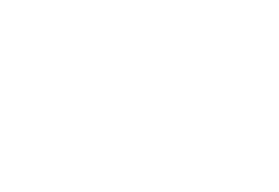

<svg xmlns="http://www.w3.org/2000/svg" viewBox="-20 -470 640 440"><path d="M500 -450Q500 -450 500 -450Q500 -450 500 -450Q500 -450 500 -450Q500 -450 500 -450Q500 -450 500 -450Q500 -450 500 -450Q500 -450 500 -450Q500 -450 500 -450Q500 -450 500 -450Q500 -450 500 -450Q500 -450 500 -450Q500 -450 500 -450ZM400 -350Q400 -350 400 -350Q400 -350 400 -350Q400 -350 400 -350Q400 -350 400 -350Q400 -350 400 -350Q400 -350 400 -350Q400 -350 400 -350Q400 -350 400 -350Q400 -350 400 -350Q400 -350 400 -350Q400 -350 400 -350Q400 -350 400 -350ZM300 -250Q300 -250 300 -250Q300 -250 300 -250Q300 -250 300 -250Q300 -250 300 -250Q300 -250 300 -250Q300 -250 300 -250Q300 -250 300 -250Q300 -250 300 -250Q300 -250 300 -250Q300 -250 300 -250Q300 -250 300 -250Q300 -250 300 -250ZM200 -150Q200 -150 200 -150Q200 -150 200 -150Q200 -150 200 -150Q200 -150 200 -150Q200 -150 200 -150Q200 -150 200 -150Q200 -150 200 -150Q200 -150 200 -150Q200 -150 200 -150Q200 -150 200 -150Q200 -150 200 -150Q200 -150 200 -150ZM100 -50Q100 -50 100 -50Q100 -50 100 -50Q100 -50 100 -50Q100 -50 100 -50Q100 -50 100 -50Q100 -50 100 -50Q100 -50 100 -50Q100 -50 100 -50Q100 -50 100 -50Q100 -50 100 -50Q100 -50 100 -50Q100 -50 100 -50Z"/></svg>

Font: TINY 5x3
Style: Regular
Weight: 400
Designer: Jack Halten Fahnestock
Foundry: Velvetyne Type Foundry
Version: Version 1.002